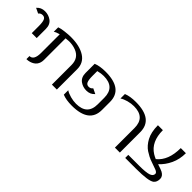

<svg xmlns="http://www.w3.org/2000/svg" viewBox="140 -1365 2199 2199"><g transform="rotate(45 1240.0 -265.0)"><path d="M210 -253.9V-369.1Q210 -432.1 197.5 -460.4Q185.1 -488.8 152.8 -488.8Q120.6 -488.8 103 -463.9L40 -494.1Q77.6 -539.1 141.1 -539.1Q197.8 -539.1 241.7 -507.8Q290 -473.6 290 -401.9V-253.9Z M377 -49.8Q445.8 -49.8 445.8 -169.9V-471.2Q402.3 -460.4 377 -442.9V-515.1Q404.8 -526.4 461.7 -533.2Q518.6 -540 560.1 -540Q701.7 -540 785.9 -486.6Q870.1 -433.1 870.1 -330.1V0H790V-317.9Q790 -430.2 692.4 -469.7Q642.1 -490.2 579.1 -490.2Q568.8 -490.2 525.9 -485.8V-137.2Q525.4 -37.1 429.7 -7.8Q404.3 0 377 0Z M967.8 -515.1Q1028.8 -540 1121.1 -540Q1400.9 -540 1400.9 -330.1V-200.2Q1400.9 9.8 1121.1 9.8Q1028.8 9.8 967.8 -15.1V-86.9Q999.5 -65.9 1047.6 -53Q1095.7 -40 1140.1 -40Q1320.8 -40 1320.8 -211.9V-317.9Q1320.8 -490.2 1140.1 -490.2Q1098.1 -490.2 1047.9 -477.1V-399.9Q1047.9 -336.9 1060.3 -308.3Q1072.8 -279.8 1104.7 -279.8Q1136.7 -279.8 1154.8 -305.2L1217.8 -274.9Q1180.2 -230 1116.7 -230Q1060.1 -230 1016.1 -261.2Q967.8 -295.4 967.8 -367.2Z M1457.5 -515.1Q1518.6 -540 1610.8 -540Q1890.6 -540 1890.6 -330.1V0H1810.5V-317.9Q1810.5 -490.2 1629.9 -490.2Q1585.4 -490.2 1537.4 -477.3Q1489.3 -464.4 1457.5 -442.9Z M2234.4 -237.8Q2347.7 -329.1 2347.7 -529.8H2430.7Q2430.7 -432.1 2393.1 -351.3Q2355.5 -270.5 2294.4 -215.8Q2362.3 -193.8 2383.3 -182.6Q2430.7 -156.7 2430.7 -112.8Q2430.7 -61.5 2400.4 -36.6Q2356 0 2151.9 0H1977.5V-49.8H2151.9Q2261.7 -49.8 2306.2 -64.7Q2350.6 -79.6 2350.6 -115.2Q2350.6 -136.7 2311.5 -151.4Q2260.3 -170.4 2226.3 -181.6Q2192.4 -192.9 2164.1 -207.5Q2135.7 -222.2 2108.9 -239.7Q2082 -257.3 2058.1 -284.9Q2034.2 -312.5 2016.6 -345.7Q1977.5 -418.5 1977.5 -529.8H2057.6Q2057.6 -342.3 2181.2 -265.1Q2204.6 -250.5 2234.4 -237.8Z"/></g></svg>

Font: Pfennig
Style: Medium
Weight: 500
Version: Version 20120410 ; ttfautohint (v0.8)